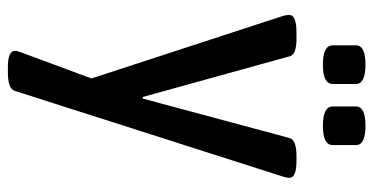

<svg xmlns="http://www.w3.org/2000/svg" viewBox="-250 -490 947 487"><g transform="rotate(90 223.5 -246.5)"><path d="M150 207Q109 207 109 189Q109 183 113 173L179 -5L20 -492Q19 -495 18.5 -499Q18 -503 18 -507Q18 -525 63 -525H81Q97 -525 109 -521Q121 -517 123 -507L226 -135H230L330 -507Q333 -517 345 -521Q357 -525 374 -525H388Q431 -525 431 -507Q431 -499 428 -491L211 188Q208 199 195.5 203Q183 207 165 207ZM299 -592Q250 -592 250 -617V-676Q250 -700 299 -700Q348 -700 348 -676V-617Q348 -592 299 -592ZM144 -592Q95 -592 95 -617V-676Q95 -700 144 -700Q193 -700 193 -676V-617Q193 -592 144 -592Z"/></g></svg>

Font: Asap Semi Condensed Medium
Style: Regular
Weight: 500
Width: 4
Designer: Pablo Cosgaya
Foundry: Omnibus-Type
Version: Version 3.001; ttfautohint (v1.8.4.7-5d5b)